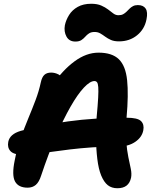

<svg xmlns="http://www.w3.org/2000/svg" viewBox="-20 -990 807 1021"><path d="M604 11Q574 11 553.5 -5Q533 -21 518 -57Q504 -91 497.5 -144.5Q491 -198 490.5 -257Q490 -316 494 -368Q500 -432 502 -470Q504 -508 502.5 -527Q501 -546 496 -552.5Q491 -559 482 -559Q459 -559 426 -524Q393 -489 355 -422.5Q317 -356 277 -263.5Q237 -171 199 -57Q188 -22 170.5 -7Q153 8 127 8Q78 8 60 -25Q42 -58 58 -136Q70 -199 89.5 -254Q109 -309 130 -359.5Q151 -410 169 -457.5Q187 -505 197 -552Q203 -580 216 -592Q229 -604 252 -604Q272 -604 291.5 -594Q311 -584 323 -558L260 -539Q313 -617 376 -663.5Q439 -710 504 -710Q576 -710 612 -675Q648 -640 656 -563.5Q664 -487 653 -365Q647 -293 651 -241.5Q655 -190 662.5 -154.5Q670 -119 675.5 -92.5Q681 -66 677 -45Q671 -17 653 -3Q635 11 604 11ZM103 -167Q54 -167 36 -186Q18 -205 24 -236Q28 -256 44 -270.5Q60 -285 90 -294Q202 -325 342.5 -344.5Q483 -364 653 -364Q712 -364 730 -346Q748 -328 742 -297Q735 -260 699 -235.5Q663 -211 611 -211Q536 -211 471.5 -206.5Q407 -202 353 -195.5Q299 -189 254 -182.5Q209 -176 171.5 -171.5Q134 -167 103 -167ZM381 -769Q348 -769 333.5 -795.5Q319 -822 325 -856Q331 -884 347.5 -910.5Q364 -937 393.5 -953.5Q423 -970 465 -970Q497 -970 518.5 -960.5Q540 -951 555 -939.5Q570 -928 582.5 -918.5Q595 -909 610 -909Q625 -909 635 -914.5Q645 -920 653 -928Q661 -936 669 -944Q677 -952 687.5 -957.5Q698 -963 713 -963Q742 -963 754.5 -944.5Q767 -926 759 -887Q749 -835 709 -802.5Q669 -770 613 -770Q587 -770 570 -777.5Q553 -785 539.5 -795Q526 -805 513 -812.5Q500 -820 483 -820Q465 -820 453.5 -812.5Q442 -805 433.5 -795Q425 -785 413 -777Q401 -769 381 -769Z"/></svg>

Font: Shantell Sans
Style: Bold Italic
Weight: 700
Italic angle: -11°
Designer: Stephen Nixon, Anya Danilova, Shantell Martin
Foundry: Arrow Type
Version: Version 1.011;[c5ecc13dd]